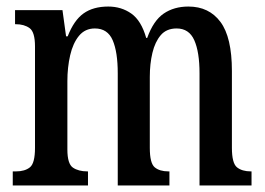

<svg xmlns="http://www.w3.org/2000/svg" viewBox="-20 -567 810 587"><path d="M19 0V-43H29Q56 -43 71.5 -55.5Q87 -68 87 -115V-425Q87 -469 70.5 -481Q54 -493 28 -493H26V-536H171L182 -456H187Q206 -505 235.5 -526Q265 -547 311 -547Q351 -547 381.5 -525.5Q412 -504 427 -451H430Q449 -504 480.5 -525.5Q512 -547 556 -547Q619 -547 654 -500Q689 -453 689 -350V-115Q689 -68 704.5 -55.5Q720 -43 747 -43H749V0H590V-343Q590 -408 574 -444Q558 -480 520 -480Q489 -480 471.5 -459.5Q454 -439 446 -405.5Q438 -372 438 -332V-115Q438 -68 453 -55.5Q468 -43 495 -43H498V0H340V-343Q340 -408 324.5 -444Q309 -480 270 -480Q240 -480 221.5 -457.5Q203 -435 194.5 -398Q186 -361 186 -319V-110Q186 -66 203 -54.5Q220 -43 247 -43H249V0Z"/></svg>

Font: Noto Serif Hebrew ExtraCondensed Medium
Style: Regular
Weight: 500
Width: 2
Designer: Monotype Design Team
Foundry: Monotype Imaging Inc.
Version: Version 2.004; ttfautohint (v1.8.4.7-5d5b)